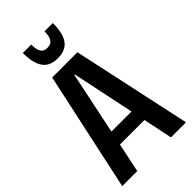

<svg xmlns="http://www.w3.org/2000/svg" viewBox="-275 -988 1064 1064"><g transform="rotate(-45 257.0 -455.5)"><path d="M158 -700H356L507 0H389L259 -623H255L125 0H7ZM137 -256H377V-172H137ZM253 -753Q218 -753 192.5 -768Q167 -783 153 -818Q139 -853 139 -911H205Q205 -882 211 -865.5Q217 -849 227.5 -842Q238 -835 252 -835H260Q284 -835 296.5 -853.5Q309 -872 309 -911H374Q374 -853 360.5 -818.5Q347 -784 321 -768.5Q295 -753 261 -753Z"/></g></svg>

Font: Pathway Extreme Condensed SemiBold
Style: Regular
Weight: 600
Width: 3
Version: Version 1.001;gftools[0.9.26]